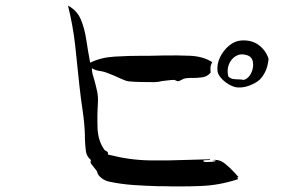

<svg xmlns="http://www.w3.org/2000/svg" viewBox="-20 -730 1040 692"><path d="M840 -92Q834 -92 836 -90Q838 -87 837 -84Q771 -62 701 -59.5Q631 -57 562 -59Q558 -59 554.5 -59Q551 -59 547 -59Q509 -60 463.5 -63Q418 -66 375 -75Q359 -78 345.5 -88.5Q332 -99 330 -111Q329 -114 326 -117.5Q323 -121 320 -125Q314 -132 309 -139Q304 -146 308 -153Q292 -166 289.5 -186Q287 -206 286 -229Q286 -232 286 -235.5Q286 -239 286 -242Q285 -283 278 -330Q271 -377 266 -423Q259 -494 251 -566Q243 -638 225 -710Q258 -692 271.5 -659.5Q285 -627 291 -586.5Q297 -546 305 -504Q343 -523 393 -526Q443 -529 496 -529Q503 -529 509.5 -529Q516 -529 522 -529Q533 -529 545 -529.5Q557 -530 569 -530Q618 -531 665 -529Q712 -527 745 -506Q740 -497 739 -490.5Q738 -484 739 -468Q727 -454 710 -451.5Q693 -449 676 -449Q669 -449 662.5 -449Q656 -449 650 -448Q642 -447 635 -442.5Q628 -438 620 -437Q619 -437 614.5 -439.5Q610 -442 609 -442Q598 -442 587 -440.5Q576 -439 565 -438Q557 -436 550 -435Q543 -434 536 -434Q511 -434 485.5 -434.5Q460 -435 442 -437Q431 -439 411 -448.5Q391 -458 372 -465Q356 -472 340.5 -474Q325 -476 311 -484Q311 -474 314 -462Q317 -450 321 -438Q326 -420 330 -401Q334 -382 333 -362Q330 -315 331.5 -269.5Q333 -224 355 -192Q356 -189 362 -186Q365 -185 367.5 -182.5Q370 -180 369 -173Q447 -153 518.5 -152Q590 -151 666 -154Q683 -154 701 -155Q719 -156 737 -156Q740 -153 728 -153Q723 -153 718 -152.5Q713 -152 712 -150Q714 -146 724.5 -146Q735 -146 745 -147Q755 -148 757.5 -150Q760 -152 745 -153Q770 -157 790.5 -140.5Q811 -124 827 -106Q830 -102 833.5 -98.5Q837 -95 840 -92ZM948 -518Q945 -489 935.5 -470.5Q926 -452 915 -442Q903 -431 880 -422Q857 -413 834 -415Q820 -417 804.5 -426Q789 -435 777.5 -448Q766 -461 764 -473Q761 -498 772.5 -522.5Q784 -547 804.5 -564.5Q825 -582 848 -584Q886 -587 912 -568Q938 -549 948 -518ZM867 -532Q847 -538 830 -528Q813 -518 805 -498Q797 -478 803 -454Q811 -447 819.5 -445.5Q828 -444 838 -444Q843 -444 848 -443.5Q853 -443 859 -442Q876 -447 885.5 -467Q895 -487 891.5 -507Q888 -527 867 -532Z"/></svg>

Font: Yuji Boku
Style: Regular
Weight: 400
Designer: Kataoka Yuji
Foundry: Kinuta Font Factory
Version: Version 3.002